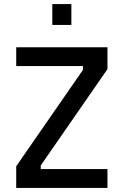

<svg xmlns="http://www.w3.org/2000/svg" viewBox="-20 -927 610 947"><path d="M60 -601V-694H510V-586L181 -111V-93H510V0H60V-107L389 -582V-601ZM238 -804V-907H332V-804Z"/></svg>

Font: TitilliumText22L Lt
Style: Medium
Weight: 500
Designer: Campivisivi
Foundry: Campivisivi
Version: 1.000